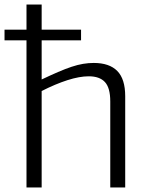

<svg xmlns="http://www.w3.org/2000/svg" viewBox="-38 -828 649 848"><path d="M-18 -697H79V-808H146V-697H320V-650H146V-477Q186 -496 218.5 -510Q251 -524 278 -533Q305 -542 329 -546Q353 -550 376 -550Q445 -550 480 -514.5Q515 -479 515 -403V0H449V-380Q449 -440 425.5 -465.5Q402 -491 354 -491Q313 -491 260 -474Q207 -457 146 -426V0H79V-650H-18Z"/></svg>

Font: Plata Sans Light
Style: Regular
Weight: 300
Designer: Pablo Impallari, Andres Torresi, & Cristiano Sobral
Foundry: Pablo Impallari, Andres Torresi, & Cristiano Sobral
Version: Version 1.00;December 28, 2019;FontCreator 12.0.0.2547 64-bi